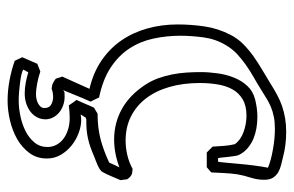

<svg xmlns="http://www.w3.org/2000/svg" viewBox="-152 -374 763 498"><g transform="rotate(90 229.0 -125.5)"><path d="M285.6 33.2 277.3 46.4Q284.2 44.9 292 44.9Q307.6 44.9 325 51.3Q342.3 57.6 357.2 69.3Q372.1 81.1 381.8 97.4Q391.6 113.8 391.6 133.8Q391.6 160.2 377.2 179.4Q362.8 198.7 340.8 211.2Q318.8 223.6 292.5 229.7Q266.1 235.8 241.7 235.8Q214.8 235.8 188.2 230.7Q161.6 225.6 138.2 217.3Q135.7 212.4 133.5 207.5Q131.3 202.6 128.9 197.8Q133.3 188 137.5 178.2Q141.6 168.5 146 158.7Q151.4 156.7 156 154.8Q160.6 152.8 166 150.9Q180.2 155.8 196 158.9Q211.9 162.1 226.1 162.1Q230 162.1 235.8 161.1Q241.7 160.2 247.3 157.5Q252.9 154.8 256.8 150.6Q260.7 146.5 260.7 140.1Q260.7 127.4 251.5 122.6Q242.2 117.7 232.4 117.7Q221.2 117.7 210.4 121.6Q200.7 120.6 195.6 117.9Q190.4 115.2 184.6 110.8Q183.1 106.9 181.9 102.5Q180.7 98.1 179.2 93.8Q187.5 76.2 195.1 58.6Q202.6 41 210.9 23.4Q168.9 13.7 137.5 -7.8Q106 -29.3 85.2 -59.6Q64.5 -89.8 54.2 -127Q43.9 -164.1 43.9 -205.1Q43.9 -240.7 49.1 -275.4Q54.2 -310.1 70.8 -342.3Q80.6 -361.3 95.2 -375.7Q109.9 -390.1 126.7 -402.1Q143.6 -414.1 161.6 -424.6Q179.7 -435.1 196.8 -445.8Q212.4 -455.6 226.8 -463.4Q241.2 -471.2 256.3 -476.3Q271.5 -481.4 287.6 -484.1Q303.7 -486.8 322.8 -486.8Q357.4 -486.8 388.2 -478.5Q397.9 -476.1 408.2 -473.6Q418.5 -471.2 427 -466.3Q435.5 -461.4 441.2 -452.9Q446.8 -444.3 446.8 -429.2Q446.8 -412.1 441.2 -394.5Q435.5 -377 432.6 -359.9Q430.2 -343.3 429.4 -326.2Q428.7 -309.1 427.7 -292.5Q424.3 -289.6 421.1 -286.6Q418 -283.7 414.1 -280.8H376L360.8 -295.9Q359.9 -310.1 358.9 -324.7Q357.9 -339.4 354.5 -353.5Q343.8 -368.7 323 -376.2Q302.2 -383.8 280.3 -383.8Q254.9 -383.8 238.3 -374Q221.7 -364.3 212.4 -347.7Q203.1 -331.1 199.5 -309.1Q195.8 -287.1 195.8 -262.7Q195.8 -219.2 206.1 -183.8Q216.3 -148.4 235.8 -123Q255.4 -97.7 283 -84Q310.5 -70.3 345.2 -70.3Q363.8 -70.3 382.6 -74.7Q401.4 -79.1 418.5 -88.4Q422.9 -87.9 426.3 -87.6Q429.7 -87.4 432.6 -86.2Q435.5 -85 438.5 -82.5Q441.4 -80.1 445.3 -74.7Q446.3 -70.3 446.5 -65.9Q446.8 -61.5 447.8 -57.1Q442.4 -44.9 437.5 -33Q432.6 -21 426.3 -9.8Q424.3 -6.3 419.2 -3.2Q414.1 0 408 2.7Q401.9 5.4 396 7.6Q390.1 9.8 386.7 11.2Q373 17.1 361.8 21Q350.6 24.9 339.6 27.3Q328.6 29.8 316.7 30.8Q304.7 31.7 290 31.7ZM275.4 2.4Q311 2.4 340.6 -5.1Q370.1 -12.7 402.3 -27.8Q405.3 -34.7 408.2 -41Q411.1 -47.4 414.6 -54.2Q377.9 -40.5 342.3 -40.5Q299.3 -40.5 262.9 -60.8Q226.6 -81.1 200.2 -121.6Q189.9 -137.2 183.6 -154.8Q177.2 -172.4 173.6 -190.9Q169.9 -209.5 168.7 -228.3Q167.5 -247.1 167.5 -264.6Q167.5 -286.1 170.7 -308.8Q173.8 -331.5 181.9 -351.6Q189.9 -371.6 203.6 -386.2Q217.3 -400.9 238.3 -406.2Q248.5 -408.7 260 -410.4Q271.5 -412.1 284.2 -412.1Q298.3 -412.1 312.7 -409.7Q327.1 -407.2 340.1 -401.9Q353 -396.5 363.8 -387.7Q374.5 -378.9 381.3 -366.2Q383.8 -362.3 385 -354.5Q386.2 -346.7 387.2 -338.1Q388.2 -329.6 388.9 -321.8Q389.6 -314 390.6 -310.1H399.9Q400.9 -313.5 402.3 -328.9Q403.8 -344.2 405.5 -364Q407.2 -383.8 409.9 -404.5Q412.6 -425.3 415.5 -439.5Q406.7 -443.4 395 -446.5Q383.3 -449.7 369.9 -452.1Q356.4 -454.6 342.3 -456.1Q328.1 -457.5 314.5 -457.5Q296.4 -457.5 282.5 -454.6Q268.6 -451.7 257.1 -446.8Q245.6 -441.9 235.1 -435.3Q224.6 -428.7 213.4 -421.9Q197.8 -412.1 181.4 -402.8Q165 -393.6 149.7 -382.8Q134.3 -372.1 120.6 -359.4Q106.9 -346.7 97.2 -329.6Q81.5 -303.2 77.4 -272Q73.2 -240.7 73.2 -212.4Q73.2 -176.3 80.6 -142.3Q87.9 -108.4 106.2 -80.3Q124.5 -52.2 155.5 -31.7Q186.5 -11.2 233.4 -1.5Q235.8 3.9 238.5 9.5Q241.2 15.1 244.1 20.5Q238.3 33.2 235.1 41Q231.9 48.8 229 55.9Q226.1 63 222.9 70.8Q219.7 78.6 214.4 91.3Q216.3 90.8 216.6 90.1Q216.8 89.4 217.8 88.9Q218.8 88.4 221.7 88.1Q224.6 87.9 231 87.9Q243.7 87.9 254.6 92Q265.6 96.2 273.4 103Q281.2 109.9 285.6 118.9Q290 127.9 290 137.2Q290 148.9 284.9 158.9Q279.8 168.9 270.8 176Q261.7 183.1 249.5 187.3Q237.3 191.4 223.1 191.4Q209 191.4 194.8 188.7Q180.7 186 168 182.1Q166 186.5 165.3 187.5Q164.6 188.5 164.3 188.7Q164.1 189 163.6 189.9Q163.1 190.9 161.1 195.3Q164.6 197.8 174.1 200Q183.6 202.1 195.6 203.6Q207.5 205.1 219.7 206.1Q231.9 207 241.2 207Q260.3 207 281.5 202.6Q302.7 198.2 320.6 189.2Q338.4 180.2 350.1 166Q361.8 151.9 361.8 132.3Q361.8 120.1 356.2 109.4Q350.6 98.6 340.6 91.1Q330.6 83.5 316.7 79.1Q302.7 74.7 286.1 74.7Q277.8 74.7 269.8 75.4Q261.7 76.2 253.9 77.1Q250.5 71.8 247.1 67.1Q243.7 62.5 239.7 57.1Q245.1 45.9 249.8 34.4Q254.4 22.9 259.8 11.7Z"/></g></svg>

Font: XB Kayhan Pook
Style: Regular
Weight: 700
Designer: Behnam
Foundry: Irmug
Version: Version 7.300 2009